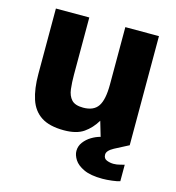

<svg xmlns="http://www.w3.org/2000/svg" viewBox="-101 -583 774 844"><g transform="rotate(15 285.5 -161.0)"><path d="M222 12Q156 12 118.5 -12.5Q81 -37 65.5 -84Q50 -131 50 -198V-496H202V-236Q202 -201 205.5 -171Q209 -141 225 -123.5Q241 -106 278 -106Q326 -106 346 -136Q366 -166 366 -235V-496H519V0H520Q486 17 455.5 33.5Q425 50 425 68Q425 86 440 92Q455 98 471 98Q486 98 500 94Q514 90 520 89V164Q509 168 484.5 171Q460 174 441 174Q387 174 356 159.5Q325 145 312 124.5Q299 104 299 85Q299 63 312.5 45Q326 27 346 15Q366 3 386 -2L366 -70Q344 -33 311.5 -10.5Q279 12 222 12Z"/></g></svg>

Font: Atkinson Hyperlegible
Style: Bold
Weight: 700
Designer: Elliott Scott, Megan Eiswerth, Linus Boman, Theodore Petrosky
Foundry: Braille Institute
Version: Version 1.006; ttfautohint (v1.8.3)